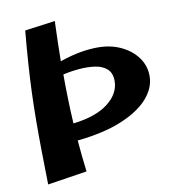

<svg xmlns="http://www.w3.org/2000/svg" viewBox="-85 -841 870 930"><g transform="rotate(-10 350.0 -376.0)"><path d="M77 11Q75 -83 74 -160Q73 -237 73.5 -306Q74 -375 76.5 -442Q79 -509 84 -582.5Q89 -656 97 -743L246 -763Q242 -659 241 -566Q296 -585 341.5 -593Q387 -601 428 -601Q492 -601 542.5 -577Q593 -553 622.5 -512.5Q652 -472 652 -421Q652 -363 606.5 -311.5Q561 -260 472.5 -223.5Q384 -187 255 -174Q261 -97 271 -19ZM481 -427Q481 -466 459 -486Q437 -506 401 -511.5Q365 -517 323 -513.5Q281 -510 242 -501Q242 -376 249 -259Q361 -272 421 -318.5Q481 -365 481 -427Z"/></g></svg>

Font: Marhey SemiBold
Style: Regular
Weight: 600
Designer: Nur Syamsi & Bustanul Arifin
Foundry: Namelatype
Version: Version 1.000; ttfautohint (v1.8.4.7-5d5b)